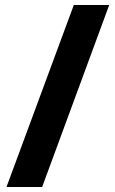

<svg xmlns="http://www.w3.org/2000/svg" viewBox="-20 -742 462 770"><path d="M418 -722H276L6 8H149Z"/></svg>

Font: Noto Sans Georgian SemiCondensed ExtraBold
Style: Regular
Weight: 800
Width: 4
Designer: Monotype Design Team, Akaki Razmadze
Foundry: Google LLC
Version: Version 2.005